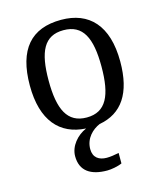

<svg xmlns="http://www.w3.org/2000/svg" viewBox="-116 -632 810 958"><g transform="rotate(-15 288.5 -153.0)"><path d="M342 6C460 -15 522 -105 522 -269C522 -456 434 -546 290 -546C135 -546 55 -456 55 -269C55 -88 137 3 271 10C222 31 182 78 182 130C182 206 234 240 319 240C340 240 375 234 396 224V170C372 175 351 178 333 178C293 178 264 159 264 115C264 59 304 22 342 6ZM152 -269C152 -418 188 -493 288 -493C388 -493 425 -418 425 -269C425 -120 389 -42 289 -42C189 -42 152 -120 152 -269Z"/></g></svg>

Font: Noto Serif Thai
Style: Regular
Weight: 400
Designer: Monotype Design Team
Foundry: Monotype Imaging Inc.
Version: Version 1.901